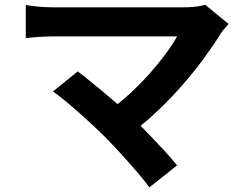

<svg xmlns="http://www.w3.org/2000/svg" viewBox="-20 -732 1040 817"><path d="M952.6 -630.2Q942.3 -618.4 933.6 -608.2Q924.8 -598 918.6 -588.4Q889.3 -540.5 848.2 -484.4Q807.1 -428.4 757.2 -371.2Q707.3 -313.9 651.6 -261.1Q596 -208.2 537.4 -165.4L437.7 -257.7Q487.6 -291.9 532.4 -333.3Q577.1 -374.7 615.5 -417.7Q653.9 -460.8 684.2 -501.7Q714.4 -542.5 733.7 -577.2Q714.4 -577.2 681 -577.2Q647.6 -577.2 604.2 -577.2Q560.9 -577.2 513.1 -577.2Q465.3 -577.2 417.5 -577.2Q369.6 -577.2 327.4 -577.2Q285.1 -577.2 253.4 -577.2Q221.6 -577.2 205 -577.2Q185.2 -577.2 162.5 -575.9Q139.7 -574.6 120 -573Q100.3 -571.3 89.7 -569.5V-710.5Q102.9 -708.7 123.4 -706Q144 -703.4 166 -702.1Q188 -700.8 205 -700.8Q218.5 -700.8 249.7 -700.8Q281 -700.8 323.8 -700.8Q366.6 -700.8 416.1 -700.8Q465.6 -700.8 516.2 -700.8Q566.9 -700.8 614 -700.8Q661 -700.8 698.7 -700.8Q736.4 -700.8 759.5 -700.8Q819.1 -700.8 853 -711.8ZM425.3 -150.8Q403 -173.1 374.7 -199.4Q346.4 -225.8 315.7 -253Q285 -280.1 256.5 -303.5Q228.1 -326.8 205.4 -342.7L310.5 -428Q330.8 -413.3 358.2 -391.1Q385.7 -368.9 416.9 -342.9Q448.1 -316.9 479.9 -289Q511.6 -261.1 540.5 -233.8Q573.6 -202.2 609.1 -165.3Q644.5 -128.3 677.2 -93.1Q709.8 -57.9 733.5 -28.4L615.8 65.3Q595.1 36.9 562.7 -0.8Q530.3 -38.5 494 -78.3Q457.8 -118.1 425.3 -150.8Z"/></svg>

Font: Noto Sans JP
Style: Regular
Weight: 100
Designer: Ryoko NISHIZUKA 西塚涼子 (kana, bopomofo & ideographs); Paul D. Hunt (Latin, Greek & Cyrillic); Sandoll Communications 산돌커뮤니
Foundry: Adobe
Version: Version 2.004;hotconv 1.0.118;makeotfexe 2.5.65603